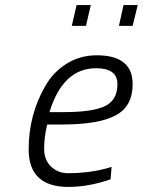

<svg xmlns="http://www.w3.org/2000/svg" viewBox="-20 -727 563 757"><path d="M263 -625H319L338 -707H282ZM449 -625H503L523 -707H467ZM181.5 -70C163.2 -87.3 154 -111 154 -141C154 -171 158 -202.7 166 -236H222C318.7 -236 389.7 -247.8 435 -271.5C480.3 -295.2 503 -336.3 503 -395C503 -471 456 -509 362 -509C317.3 -509 277.3 -497.8 242 -475.5C206.7 -453.2 178.7 -423.7 158 -387C114.7 -311.7 93 -228.7 93 -138C93 -39.3 145.3 10 250 10C302.7 10 358 0 416 -20L420 -69L396 -62C349.3 -50 300.3 -44 249 -44C222.3 -44 199.8 -52.7 181.5 -70ZM234 -285H175C210.3 -400.3 271.7 -458 359 -458C415 -458 443 -437 443 -395C443 -353 426.5 -324.2 393.5 -308.5C360.5 -292.8 307.3 -285 234 -285Z"/></svg>

Font: Titillium Web
Style: Light Italic
Weight: 300
Italic angle: -13°
Version: Version 1.001;PS 57.000;hotconv 1.0.70;makeotf.lib2.5.55311